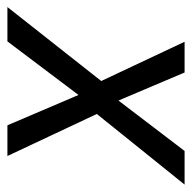

<svg xmlns="http://www.w3.org/2000/svg" viewBox="-40 -510 530 531"><g transform="rotate(90 225.5 -245.0)"><path d="M-20 0 196 -274 198 -231 76 -490H161L245 -292H227L378 -490H471L265 -234V-270L392 0H307L217 -211H234L75 0Z"/></g></svg>

Font: Nunito Sans 10pt Condensed
Style: Italic
Weight: 400
Width: 3
Italic angle: -9°
Designer: Vernon Adams
Foundry: Vernon Adams
Version: Version 3.101;gftools[0.9.27]